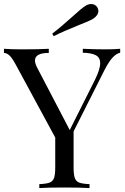

<svg xmlns="http://www.w3.org/2000/svg" viewBox="-23 -956 634 976"><path d="M0 0ZM587.9 -708V-688Q567.9 -683.6 548.8 -662.8Q529.8 -642.1 507.8 -599.1L351.1 -288.1V-106Q351.1 -68.4 357.2 -51.3Q363.3 -34.2 379.6 -27.8Q396 -21.5 432.1 -20V0Q385.3 -2.9 305.2 -2.9Q219.2 -2.9 176.8 0V-20Q212.9 -21.5 229.2 -27.8Q245.6 -34.2 251.7 -51.3Q257.8 -68.4 257.8 -106V-256.8L55.2 -630.9Q36.6 -664.6 23.2 -675.8Q9.8 -687 -2.9 -687V-708Q36.1 -705.1 85 -705.1Q182.1 -705.1 225.1 -708V-687Q154.8 -687 154.8 -648.4Q154.8 -633.8 165 -613.8L331.5 -294.9L459 -548.8Q486.3 -604 486.3 -634.8Q486.3 -663.1 464.4 -675Q442.4 -687 397.9 -688V-708Q455.1 -705.1 513.2 -705.1Q558.1 -705.1 587.9 -708ZM440.9 -935.5Q460.4 -935.5 471.7 -918.9Q477.1 -909.7 477.1 -900.4Q477.1 -878.4 450.7 -860.8Q428.7 -847.7 379.4 -829.1Q301.3 -797.9 249.5 -772L242.7 -785.2Q287.1 -818.8 349.1 -875Q390.6 -913.1 410.6 -925.8Q425.8 -935.5 440.9 -935.5Z"/></svg>

Font: Playfair Display SC
Style: Regular
Weight: 400
Designer: Claus Eggers Sørensen
Foundry: Claus Eggers Sørensen
Version: Version 1.004;PS 001.004;hotconv 1.0.70;makeotf.lib2.5.58329